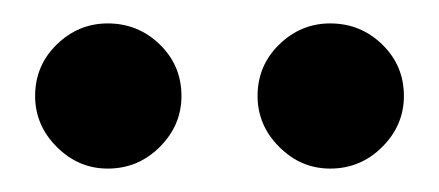

<svg xmlns="http://www.w3.org/2000/svg" viewBox="-20 -709 375 164"><path d="M262 -565Q237 -565 218.5 -583.5Q200 -602 200 -627Q200 -653 218.5 -671Q237 -689 262 -689Q288 -689 306.5 -671Q325 -653 325 -627Q325 -602 306.5 -583.5Q288 -565 262 -565ZM72 -565Q47 -565 28.5 -583.5Q10 -602 10 -627Q10 -653 28.5 -671Q47 -689 72 -689Q98 -689 116.5 -671Q135 -653 135 -627Q135 -602 116.5 -583.5Q98 -565 72 -565Z"/></svg>

Font: Libre Bodoni SemiBold
Style: Regular
Weight: 600
Designer: Pablo Impallari, Rodrigo Fuenzalida
Foundry: Impallari Type
Version: Version 2.005;gftools[0.9.23]